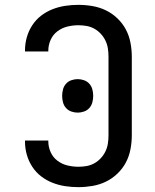

<svg xmlns="http://www.w3.org/2000/svg" viewBox="-20 -763 640 791"><path d="M303 8Q276 8 249 4Q222 0 196.5 -10Q171 -20 149.5 -36.5Q128 -53 113 -76Q98 -99 90.5 -125.5Q83 -152 83 -179V-184H179V-181Q179 -158 188.5 -136.5Q198 -115 216.5 -101Q235 -87 257.5 -81.5Q280 -76 303 -76Q320 -76 337 -79Q354 -82 369 -90.5Q384 -99 395.5 -111.5Q407 -124 414.5 -139.5Q422 -155 424.5 -172Q427 -189 427 -206V-529Q427 -546 424.5 -563Q422 -580 414.5 -595.5Q407 -611 395.5 -623.5Q384 -636 369 -644.5Q354 -653 337 -656Q320 -659 303 -659Q280 -659 257.5 -653.5Q235 -648 216.5 -634Q198 -620 188.5 -598.5Q179 -577 179 -554V-551H83V-556Q83 -583 90.5 -609.5Q98 -636 113 -659Q128 -682 149.5 -698.5Q171 -715 196.5 -725Q222 -735 249 -739Q276 -743 303 -743Q332 -743 361 -738Q390 -733 416 -720.5Q442 -708 463.5 -687.5Q485 -667 498.5 -641.5Q512 -616 517.5 -587Q523 -558 523 -529V-206Q523 -177 517.5 -148Q512 -119 498.5 -93.5Q485 -68 463.5 -47.5Q442 -27 416 -14.5Q390 -2 361 3Q332 8 303 8ZM300 -299Q287 -299 274 -303.5Q261 -308 252 -318Q243 -328 239.5 -341.5Q236 -355 236 -368Q236 -381 239.5 -394.5Q243 -408 252 -418Q261 -428 274 -432.5Q287 -437 300 -437Q313 -437 326 -432.5Q339 -428 348 -418Q357 -408 360.5 -394.5Q364 -381 364 -368Q364 -355 360.5 -341.5Q357 -328 348 -318Q339 -308 326 -303.5Q313 -299 300 -299Z"/></svg>

Font: Iosevka Medium Extended
Style: Regular
Weight: 500
Width: 7
Monospace: yes
Designer: Belleve Invis
Foundry: Belleve Invis
Version: Version 32.5.0; ttfautohint (v1.8.4)